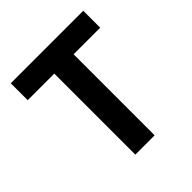

<svg xmlns="http://www.w3.org/2000/svg" viewBox="-189 -835 970 970"><g transform="rotate(-45 296.0 -350.0)"><path d="M555 -579H365V0H227V-579H37V-700H555Z"/></g></svg>

Font: Be Vietnam
Style: Bold
Weight: 700
Designer: Gabriel Lam
Foundry: TypeRant
Version: Version 4.000